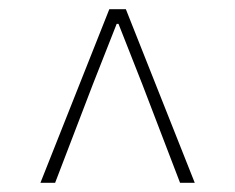

<svg xmlns="http://www.w3.org/2000/svg" viewBox="-20 -690 512 418"><path d="M68 -292 218 -670H254L404 -292H372L290 -506L238 -638H234L182 -506L100 -292Z"/></svg>

Font: Source Sans 3
Style: Regular
Weight: 200
Designer: Paul D. Hunt
Foundry: Adobe
Version: Version 3.046;hotconv 1.0.118;makeotfexe 2.5.65603